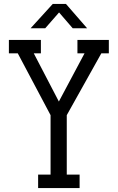

<svg xmlns="http://www.w3.org/2000/svg" viewBox="-20 -952 596 972"><path d="M531 -750V-682H493L318 -369V-68H383V0H173V-68H236V-369L70 -682H25V-750H187V-682H151L278 -438L408 -682H372V-750ZM421 -809H348L279 -889L209 -809H135L247 -932H314Z"/></svg>

Font: Kelly Slab
Style: Regular
Weight: 400
Designer: Denis Masharov
Foundry: Denis Masharov
Version: Version 1.001